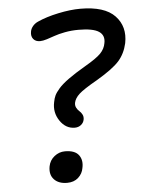

<svg xmlns="http://www.w3.org/2000/svg" viewBox="-53 -762 605 815"><g transform="rotate(-5 250.0 -354.5)"><path d="M252.9 -219.2Q214.4 -219.2 189.9 -255.4Q165.5 -291.5 174.8 -335Q177.7 -351.1 183.3 -363Q189 -375 203.4 -391.6Q217.8 -408.2 246.1 -428.7Q274.4 -449.2 318.8 -475.1Q368.7 -503.9 387 -522.9Q405.3 -542 409.2 -565.9Q416 -598.6 391.1 -615.2Q366.2 -631.8 304.2 -631.8Q273.9 -631.8 246.1 -626.5Q218.3 -621.1 201.4 -615Q184.6 -608.9 167.2 -603.5Q149.9 -598.1 138.2 -598.1Q119.1 -598.1 109.4 -610.1Q99.6 -622.1 103 -641.1Q105 -653.8 114 -664.6Q123 -675.3 136.2 -681.2Q173.3 -698.2 225.3 -709.2Q277.3 -720.2 319.8 -720.2Q422.9 -720.2 466.8 -674.1Q510.7 -627.9 497.1 -558.1Q487.3 -514.2 460.7 -483.9Q434.1 -453.6 363.8 -412.1Q305.2 -378.9 286.1 -361.3Q267.1 -343.8 263.2 -325.2Q260.7 -313 265.9 -303.2Q271 -293.5 278.1 -287.6Q285.2 -281.7 290.3 -272Q295.4 -262.2 293 -250Q290.5 -236.8 279.5 -228Q268.6 -219.2 252.9 -219.2ZM200.2 11.2Q164.1 11.2 144.8 -9.3Q125.5 -29.8 131.8 -64.9Q136.7 -90.8 157 -106.9Q177.2 -123 202.1 -123Q244.6 -123 261 -100.8Q277.3 -78.6 270 -45.9Q266.1 -22 247.8 -5.4Q229.5 11.2 200.2 11.2Z"/></g></svg>

Font: Shantell Sans Irregular
Style: Italic
Weight: 400
Italic angle: -11.31°
Designer: Stephen Nixon, Anya Danilova, Shantell Martin
Foundry: Arrow Type
Version: Version 1.006;[9816181b4]